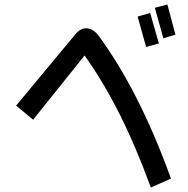

<svg xmlns="http://www.w3.org/2000/svg" viewBox="-20 -822 840 858"><path d="M764 -667 728 -802 672 -787 710 -651ZM690 -628 651 -764 595 -748 633 -612ZM744 -24C642 -306 534 -506 424 -658C392 -704 348 -708 317 -669L52 -350L128 -287L358 -574C467 -421 563 -234 654 16Z"/></svg>

Font: Smiley Sans Oblique
Style: Regular
Weight: 400
Italic angle: -8°
Designer: oooooohmygosh, Nagisa Chen, Janine Sui, Heda Shi, Jian Li
Foundry: atelierAnchor
Version: Version 2.0.1